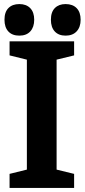

<svg xmlns="http://www.w3.org/2000/svg" viewBox="-20 -923 416 943"><path d="M258 -90V-630L344 -651V-720H27V-651L112 -630V-90L27 -69V0H344V-69ZM2 -826Q2 -789 21 -768.5Q40 -748 75 -748Q110 -748 129 -769Q148 -790 148 -826Q148 -863 128.5 -883Q109 -903 75 -903Q41 -903 21.5 -883.5Q2 -864 2 -826ZM230 -826Q230 -789 249 -768.5Q268 -748 302 -748Q337 -748 356.5 -769Q376 -790 376 -826Q376 -863 356.5 -883Q337 -903 302 -903Q269 -903 249.5 -883.5Q230 -864 230 -826Z"/></svg>

Font: GradeGX
Style: Regular
Weight: 100
Width: 1
Designer: Adam Twardoch
Foundry: Adam Twardoch
Version: Version 2.002; DEVELOPMENT